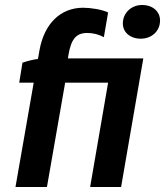

<svg xmlns="http://www.w3.org/2000/svg" viewBox="-20 -749 661 769"><path d="M70 -498 57 -418H115L42 0H168L241 -418H413L341 0H465L554 -515H252L254 -528C265 -593 285 -617 330 -617C353 -617 376 -611 396 -600L413 -699C389 -711 343 -718 313 -718C222 -718 157 -654 138 -547L132 -513C110 -510 88 -504 70 -498ZM544 -594C586 -594 621 -623 621 -667C621 -702 593 -729 549 -729C507 -729 472 -698 472 -655C472 -620 501 -594 544 -594Z"/></svg>

Font: Fixel Text 20240404 SemiBold
Style: Italic
Weight: 600
Width: 4
Italic angle: -10°
Designer: AlfaBravo + MacPaw
Foundry: Kyrylo Tkachov, Marchela Mozhyna, Serhii Makarenko, Maria Weinstein, Zakhar Kryvoshyya
Version: Version 1.211;Glyphs 3.2 (3225)